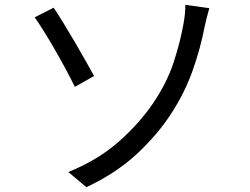

<svg xmlns="http://www.w3.org/2000/svg" viewBox="-20 -751 1040 798"><path d="M264 -36Q389 -87 475 -163.5Q561 -240 617 -323Q675 -409 702.5 -494.5Q730 -580 742 -649Q746 -669 748.5 -693Q751 -717 750 -731L850 -717Q844 -697 838.5 -674.5Q833 -652 830 -638Q813 -549 780.5 -457.5Q748 -366 693 -281Q635 -191 548 -110.5Q461 -30 339 27ZM203 -719Q220 -694 243 -656.5Q266 -619 290.5 -577Q315 -535 336.5 -497Q358 -459 371 -435L291 -390Q275 -423 253 -464Q231 -505 207 -546.5Q183 -588 161.5 -622.5Q140 -657 124 -679Z"/></svg>

Font: Noto Sans JP Thin
Style: Regular
Weight: 400
Version: Version 2.004-H2;hotconv 1.0.118;makeotfexe 2.5.65603